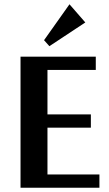

<svg xmlns="http://www.w3.org/2000/svg" viewBox="-20 -878 510 898"><path d="M445 -62V0H76V-613H428V-551H202V-343H405V-281H202V-62ZM305 -858 379 -773 211 -662 186 -690Z"/></svg>

Font: Arya
Style: Bold
Weight: 700
Designer: Eduardo Rodriguez Tunni, Modular Infotech
Foundry: Eduardo Rodriguez Tunni, Modular Infotech
Version: Version 1.002